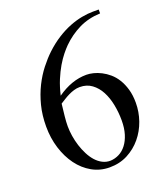

<svg xmlns="http://www.w3.org/2000/svg" viewBox="-128 -767 756 869"><g transform="rotate(-20 250.0 -333.0)"><path d="M461.9 -223.1Q461.9 -179.2 447.3 -137.2Q432.6 -95.2 405 -62Q377.4 -28.8 338.6 -8.5Q299.8 11.7 251.5 11.7Q205.6 11.7 167.2 -10Q128.9 -31.7 101.6 -68.8Q74.2 -106 58.8 -155.3Q43.5 -204.6 43.5 -259.8Q43.5 -314.5 55.4 -361.1Q67.4 -407.7 86.9 -446.8Q106.4 -485.8 130.9 -517.1Q155.3 -548.3 180.2 -571.8Q211.4 -601.1 243.4 -621.3Q275.4 -641.6 306.4 -653.8Q337.4 -666 366.5 -671.4Q395.5 -676.8 420.4 -676.8H448.2V-658.2Q390.6 -655.8 344.7 -633.1Q298.8 -610.4 261.7 -573.7Q249 -561 234.1 -542.5Q219.2 -523.9 204.3 -498.8Q189.5 -473.6 176 -441.4Q162.6 -409.2 153.3 -369.1Q223.1 -418.5 294.4 -418.5Q309.6 -418.5 327.6 -414.1Q345.7 -409.7 364.5 -400.1Q383.3 -390.6 400.9 -375.5Q418.5 -360.4 431.9 -338.6Q445.3 -316.9 453.6 -288.3Q461.9 -259.8 461.9 -223.1ZM374.5 -169.9Q374.5 -208.5 367.2 -245.6Q359.9 -282.7 344.5 -311.8Q329.1 -340.8 304.9 -358.6Q280.8 -376.5 247.1 -376.5Q232.4 -376.5 218.8 -372.3Q205.1 -368.2 192.1 -361.8Q179.2 -355.5 167.5 -348.1Q155.8 -340.8 145 -334Q141.1 -301.3 138.4 -274.9Q135.7 -248.5 135.7 -228Q135.7 -205.6 139.6 -180.7Q143.6 -155.8 151.1 -132.1Q158.7 -108.4 169.7 -86.9Q180.7 -65.4 195.1 -49.3Q209.5 -33.2 227.3 -24.2Q245.1 -15.1 265.6 -15.6Q287.1 -16.6 306.9 -26.6Q326.7 -36.6 341.8 -56.2Q356.9 -75.7 365.7 -104.2Q374.5 -132.8 374.5 -169.9Z"/></g></svg>

Font: Doulos SIL Cyr
Style: Regular
Weight: 400
Designer: Walt Agee, Victor Gaultney, Peter Martin, Debbi Hosken, Becca Hirsbrunner
Foundry: SIL International
Version: Version 5.000